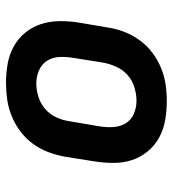

<svg xmlns="http://www.w3.org/2000/svg" viewBox="12 -580 576 640"><g transform="rotate(90 300.0 -260.0)"><path d="M257 8Q224 8 193 2.5Q162 -3 135.5 -17.5Q109 -32 89.5 -55.5Q70 -79 60.5 -108Q51 -137 50.5 -169Q50 -201 55 -233L72 -333Q76 -360 86.5 -387Q97 -414 114.5 -438Q132 -462 156 -480Q180 -498 207 -509Q234 -520 261.5 -524Q289 -528 317 -528Q349 -528 380.5 -522.5Q412 -517 438.5 -502.5Q465 -488 484.5 -464.5Q504 -441 513.5 -412Q523 -383 523 -351Q523 -319 518 -287L502 -187Q497 -160 487 -133Q477 -106 459.5 -82Q442 -58 418 -40Q394 -22 367 -11Q340 0 312 4Q284 8 257 8ZM258 -93Q280 -93 302.5 -100Q325 -107 343 -122.5Q361 -138 371 -159.5Q381 -181 384 -203L401 -303Q405 -327 403.5 -350Q402 -373 391 -391Q380 -409 359.5 -418Q339 -427 316 -427Q294 -427 271 -420Q248 -413 230.5 -397.5Q213 -382 203 -360.5Q193 -339 189 -317L173 -217Q169 -193 170 -170Q171 -147 182.5 -129Q194 -111 214.5 -102Q235 -93 258 -93Z"/></g></svg>

Font: Iosevka SS04 Extended Oblique
Style: Bold
Weight: 700
Width: 7
Italic angle: -9°
Monospace: yes
Designer: Belleve Invis
Foundry: Belleve Invis
Version: Version 19.0.0; ttfautohint (v1.8.4)